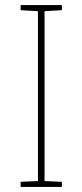

<svg xmlns="http://www.w3.org/2000/svg" viewBox="-20 -734 323 754"><path d="M223 0V-20L155 -23V-690L223 -694V-714H61V-694L129 -690V-23L61 -20V0Z"/></svg>

Font: Noto Sans Malayalam Thin
Style: Regular
Weight: 100
Designer: Jelle Bosma - Monotype Design Team
Foundry: Monotype Imaging Inc.
Version: Version 2.104